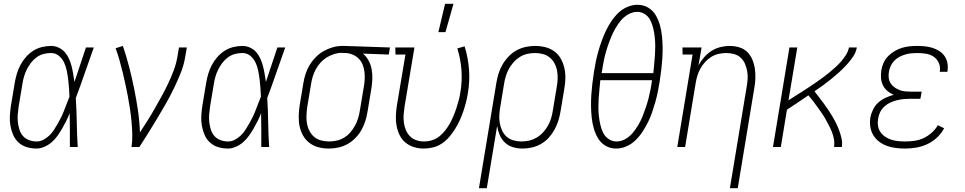

<svg xmlns="http://www.w3.org/2000/svg" viewBox="-20 -768 5040 1003"><path d="M171 8Q144 8 119.5 0.5Q95 -7 77 -23.5Q59 -40 49 -63Q39 -86 34.5 -111Q30 -136 31.5 -162.5Q33 -189 37 -215L57 -335Q61 -359 68 -382.5Q75 -406 86.5 -428Q98 -450 115 -469.5Q132 -489 153 -502.5Q174 -516 198.5 -522Q223 -528 246 -528Q268 -528 287 -519Q306 -510 319 -495Q332 -480 340.5 -461Q349 -442 354 -422Q359 -402 362.5 -381.5Q366 -361 369 -340Q384 -385 399 -430Q414 -475 429 -520H470Q446 -454 423.5 -388Q401 -322 376 -256Q380 -193 381 -128.5Q382 -64 386 0H345Q345 -44 345 -88Q345 -132 344 -177Q336 -156 326 -136Q316 -116 305 -97Q294 -78 281 -59.5Q268 -41 251 -26Q234 -11 212.5 -1.5Q191 8 171 8ZM171 -29Q190 -29 207 -38Q224 -47 238 -60.5Q252 -74 262.5 -90.5Q273 -107 282.5 -123.5Q292 -140 300.5 -157.5Q309 -175 315.5 -192.5Q322 -210 329 -227.5Q336 -245 343 -263Q342 -286 340.5 -309Q339 -332 336 -355Q333 -378 328.5 -400Q324 -422 314.5 -442Q305 -462 287.5 -476.5Q270 -491 246 -491Q227 -491 207.5 -486Q188 -481 171 -468.5Q154 -456 141.5 -439.5Q129 -423 120 -405Q111 -387 105.5 -368Q100 -349 97 -329L77 -209Q74 -189 72.5 -168.5Q71 -148 73.5 -128Q76 -108 82 -89.5Q88 -71 100.5 -57Q113 -43 132 -36Q151 -29 171 -29Z M667 0Q672 -34 671 -67.5Q670 -101 667 -134Q664 -167 659 -199.5Q654 -232 648 -264.5Q642 -297 635 -328.5Q628 -360 620.5 -391.5Q613 -423 604 -454.5Q595 -486 584 -516L622 -528Q640 -475 654.5 -419Q669 -363 680.5 -306.5Q692 -250 700.5 -192.5Q709 -135 711 -76Q731 -107 751 -138.5Q771 -170 789 -202Q807 -234 825 -266.5Q843 -299 858.5 -332Q874 -365 887 -399Q900 -433 906 -468L915 -520H956L947 -468Q940 -426 923.5 -385.5Q907 -345 888 -305.5Q869 -266 847 -227.5Q825 -189 802 -150.5Q779 -112 755.5 -74.5Q732 -37 708 0Z M1171 8Q1144 8 1119.5 0.5Q1095 -7 1077 -23.5Q1059 -40 1049 -63Q1039 -86 1034.5 -111Q1030 -136 1031.5 -162.5Q1033 -189 1037 -215L1057 -335Q1061 -359 1068 -382.5Q1075 -406 1086.5 -428Q1098 -450 1115 -469.5Q1132 -489 1153 -502.5Q1174 -516 1198.5 -522Q1223 -528 1246 -528Q1268 -528 1287 -519Q1306 -510 1319 -495Q1332 -480 1340.5 -461Q1349 -442 1354 -422Q1359 -402 1362.5 -381.5Q1366 -361 1369 -340Q1384 -385 1399 -430Q1414 -475 1429 -520H1470Q1446 -454 1423.5 -388Q1401 -322 1376 -256Q1380 -193 1381 -128.5Q1382 -64 1386 0H1345Q1345 -44 1345 -88Q1345 -132 1344 -177Q1336 -156 1326 -136Q1316 -116 1305 -97Q1294 -78 1281 -59.5Q1268 -41 1251 -26Q1234 -11 1212.5 -1.5Q1191 8 1171 8ZM1171 -29Q1190 -29 1207 -38Q1224 -47 1238 -60.5Q1252 -74 1262.5 -90.5Q1273 -107 1282.5 -123.5Q1292 -140 1300.5 -157.5Q1309 -175 1315.5 -192.5Q1322 -210 1329 -227.5Q1336 -245 1343 -263Q1342 -286 1340.5 -309Q1339 -332 1336 -355Q1333 -378 1328.5 -400Q1324 -422 1314.5 -442Q1305 -462 1287.5 -476.5Q1270 -491 1246 -491Q1227 -491 1207.5 -486Q1188 -481 1171 -468.5Q1154 -456 1141.5 -439.5Q1129 -423 1120 -405Q1111 -387 1105.5 -368Q1100 -349 1097 -329L1077 -209Q1074 -189 1072.5 -168.5Q1071 -148 1073.5 -128Q1076 -108 1082 -89.5Q1088 -71 1100.5 -57Q1113 -43 1132 -36Q1151 -29 1171 -29Z M1698 8Q1670 8 1644.5 1.5Q1619 -5 1598 -20.5Q1577 -36 1564 -58.5Q1551 -81 1545.5 -106.5Q1540 -132 1540.5 -160Q1541 -188 1545 -215L1565 -335Q1569 -360 1577 -384Q1585 -408 1598.5 -430Q1612 -452 1630.5 -470.5Q1649 -489 1671.5 -501.5Q1694 -514 1718.5 -521Q1743 -528 1767 -528H1781L2017 -520L2011 -483L1876 -488Q1894 -473 1905.5 -451.5Q1917 -430 1921.5 -406Q1926 -382 1925 -356Q1924 -330 1920 -305L1900 -185Q1896 -160 1888.5 -136Q1881 -112 1868.5 -89.5Q1856 -67 1837 -47.5Q1818 -28 1795.5 -15.5Q1773 -3 1748 2.5Q1723 8 1699 8ZM1699 -29Q1719 -29 1739.5 -33.5Q1760 -38 1778.5 -49.5Q1797 -61 1811 -77.5Q1825 -94 1835 -112.5Q1845 -131 1851 -151Q1857 -171 1860 -191L1880 -311Q1884 -331 1885 -351.5Q1886 -372 1884 -391.5Q1882 -411 1875 -429Q1868 -447 1855 -460.5Q1842 -474 1824 -482Q1806 -490 1786 -491H1775Q1772 -491 1769.5 -491.5Q1767 -492 1765 -492Q1745 -492 1725 -485.5Q1705 -479 1687 -468Q1669 -457 1654.5 -441Q1640 -425 1630 -406.5Q1620 -388 1614 -368.5Q1608 -349 1605 -329L1585 -209Q1582 -188 1581 -166Q1580 -144 1583.5 -123.5Q1587 -103 1596.5 -84.5Q1606 -66 1621 -53Q1636 -40 1657 -34.5Q1678 -29 1699 -29Z M2194 8Q2167 8 2142.5 0.5Q2118 -7 2098.5 -23Q2079 -39 2068 -61.5Q2057 -84 2052 -109.5Q2047 -135 2048 -162Q2049 -189 2053 -215L2098 -483H2046L2045 -520H2145L2093 -209Q2090 -188 2088.5 -167.5Q2087 -147 2090 -126.5Q2093 -106 2100.5 -88Q2108 -70 2122 -56Q2136 -42 2155 -35.5Q2174 -29 2195 -29Q2216 -29 2237 -35.5Q2258 -42 2275 -55.5Q2292 -69 2306 -87Q2320 -105 2330.5 -124Q2341 -143 2349.5 -163.5Q2358 -184 2364.5 -204Q2371 -224 2376.5 -244.5Q2382 -265 2385 -286Q2395 -345 2390.5 -403.5Q2386 -462 2369 -515L2407 -526Q2425 -469 2430 -406.5Q2435 -344 2424 -280Q2420 -256 2414 -232.5Q2408 -209 2400 -185.5Q2392 -162 2381.5 -139Q2371 -116 2357.5 -94.5Q2344 -73 2327 -53Q2310 -33 2288.5 -18.5Q2267 -4 2242.5 2Q2218 8 2194 8ZM2270 -600 2305 -748H2349L2307 -600Z M2482 215 2573 -335Q2577 -360 2584.5 -384Q2592 -408 2605 -430.5Q2618 -453 2636.5 -472.5Q2655 -492 2677.5 -504.5Q2700 -517 2725 -522.5Q2750 -528 2774 -528H2775Q2803 -528 2829 -521.5Q2855 -515 2876 -499.5Q2897 -484 2909.5 -461.5Q2922 -439 2928 -413.5Q2934 -388 2933.5 -360Q2933 -332 2928 -305L2908 -185Q2904 -161 2896.5 -137Q2889 -113 2876.5 -90.5Q2864 -68 2846.5 -48.5Q2829 -29 2806 -16Q2783 -3 2758.5 2.5Q2734 8 2710 8Q2684 8 2660 1Q2636 -6 2618 -23Q2600 -40 2590.5 -62.5Q2581 -85 2577 -110L2523 215ZM2704 -29Q2724 -29 2744 -33.5Q2764 -38 2783 -49Q2802 -60 2817 -76.5Q2832 -93 2842.5 -111.5Q2853 -130 2859 -150Q2865 -170 2868 -191L2888 -311Q2892 -332 2893 -354Q2894 -376 2890.5 -396.5Q2887 -417 2877.5 -435.5Q2868 -454 2852.5 -467Q2837 -480 2816.5 -485.5Q2796 -491 2775 -491Q2755 -491 2734.5 -486.5Q2714 -482 2695.5 -470.5Q2677 -459 2662.5 -442.5Q2648 -426 2638 -407.5Q2628 -389 2622 -369Q2616 -349 2613 -329L2594 -213Q2590 -191 2588.5 -169.5Q2587 -148 2590.5 -127Q2594 -106 2602.5 -87Q2611 -68 2626 -54.5Q2641 -41 2661.5 -35Q2682 -29 2704 -29Z M3199 8Q3168 8 3143.5 -6.5Q3119 -21 3104.5 -45Q3090 -69 3082 -97Q3074 -125 3071 -154Q3068 -183 3067.5 -212.5Q3067 -242 3069 -272Q3071 -302 3074.5 -332Q3078 -362 3083 -393Q3087 -419 3092.5 -446Q3098 -473 3105.5 -499.5Q3113 -526 3122.5 -552.5Q3132 -579 3144 -604.5Q3156 -630 3172 -654.5Q3188 -679 3209 -699.5Q3230 -720 3256.5 -731.5Q3283 -743 3310 -743Q3341 -743 3365.5 -728.5Q3390 -714 3404.5 -690Q3419 -666 3427 -638Q3435 -610 3438 -581Q3441 -552 3441.5 -522.5Q3442 -493 3440 -463Q3438 -433 3434.5 -403Q3431 -373 3426 -342Q3422 -316 3416.5 -289Q3411 -262 3403.5 -235.5Q3396 -209 3387 -182.5Q3378 -156 3365.5 -130.5Q3353 -105 3337 -80.5Q3321 -56 3300 -35.5Q3279 -15 3252.5 -3.5Q3226 8 3199 8ZM3393 -386Q3395 -409 3397.5 -433Q3400 -457 3401.5 -480.5Q3403 -504 3403 -527Q3403 -550 3400.5 -573Q3398 -596 3393 -618Q3388 -640 3378.5 -660Q3369 -680 3350.5 -693Q3332 -706 3309 -706Q3285 -706 3262 -693Q3239 -680 3223 -660.5Q3207 -641 3194.5 -619Q3182 -597 3172.5 -574Q3163 -551 3155 -527.5Q3147 -504 3141 -480.5Q3135 -457 3131 -433.5Q3127 -410 3123 -386ZM3201 -29Q3225 -29 3247.5 -42Q3270 -55 3286 -74.5Q3302 -94 3315 -116Q3328 -138 3337 -161Q3346 -184 3354 -207.5Q3362 -231 3368 -254.5Q3374 -278 3378.5 -301.5Q3383 -325 3386 -349H3116Q3114 -326 3111.5 -302Q3109 -278 3107.5 -254.5Q3106 -231 3106 -208Q3106 -185 3108.5 -162Q3111 -139 3116 -117Q3121 -95 3130.5 -75Q3140 -55 3159 -42Q3178 -29 3201 -29Z M3793 215 3880 -311Q3884 -332 3885.5 -353.5Q3887 -375 3883.5 -395Q3880 -415 3872 -434Q3864 -453 3849.5 -466.5Q3835 -480 3815 -485.5Q3795 -491 3773 -491Q3754 -491 3734 -486.5Q3714 -482 3696 -471Q3678 -460 3663.5 -444Q3649 -428 3639 -410Q3629 -392 3623 -372.5Q3617 -353 3614 -333L3559 0H3518L3598 -483H3546L3545 -520H3645L3629 -427Q3641 -449 3658.5 -469Q3676 -489 3697.5 -502.5Q3719 -516 3743.5 -522Q3768 -528 3792 -528Q3818 -528 3842.5 -520.5Q3867 -513 3884 -496Q3901 -479 3910.5 -456Q3920 -433 3923.5 -408Q3927 -383 3926 -357Q3925 -331 3920 -305L3834 215Z M4018 0 4104 -520H4145L4099 -244Q4117 -256 4135 -267Q4153 -278 4171.5 -290Q4190 -302 4207.5 -313.5Q4225 -325 4243 -337.5Q4261 -350 4278 -362.5Q4295 -375 4311.5 -388.5Q4328 -402 4344 -416.5Q4360 -431 4374 -447Q4388 -463 4399.5 -481.5Q4411 -500 4415 -520H4456Q4452 -495 4436.5 -472Q4421 -449 4402.5 -429Q4384 -409 4363.5 -390.5Q4343 -372 4322 -355Q4301 -338 4279 -322Q4257 -306 4235 -291Q4247 -275 4259.5 -259Q4272 -243 4284 -226.5Q4296 -210 4307.5 -193Q4319 -176 4329.5 -158Q4340 -140 4349 -121.5Q4358 -103 4365 -83.5Q4372 -64 4376.5 -43Q4381 -22 4378 0H4337Q4340 -21 4336.5 -40.5Q4333 -60 4326 -78Q4319 -96 4310 -113Q4301 -130 4292 -146.5Q4283 -163 4272 -178.5Q4261 -194 4250 -209.5Q4239 -225 4227.5 -240Q4216 -255 4203 -270Q4175 -251 4147 -232Q4119 -213 4091 -195L4059 0Z M4709 8Q4684 8 4659.5 5Q4635 2 4613 -6Q4591 -14 4572.5 -28Q4554 -42 4542 -62Q4530 -82 4526.5 -106Q4523 -130 4527 -155Q4531 -176 4541.5 -197Q4552 -218 4569 -233Q4586 -248 4607 -257.5Q4628 -267 4649 -273Q4631 -280 4616 -292.5Q4601 -305 4592.5 -322.5Q4584 -340 4582.5 -360Q4581 -380 4584 -401Q4587 -421 4596 -440.5Q4605 -460 4620 -475Q4635 -490 4653.5 -501Q4672 -512 4691.5 -518Q4711 -524 4731.5 -526Q4752 -528 4771 -528Q4792 -528 4812 -526Q4832 -524 4851 -518Q4870 -512 4886.5 -501.5Q4903 -491 4914 -475.5Q4925 -460 4929 -440Q4933 -420 4930 -400L4929 -393H4889L4890 -398Q4893 -421 4883.5 -441Q4874 -461 4856.5 -472.5Q4839 -484 4816.5 -487.5Q4794 -491 4771 -491Q4756 -491 4740.5 -489.5Q4725 -488 4709.5 -483.5Q4694 -479 4679.5 -471.5Q4665 -464 4653 -452Q4641 -440 4634 -425.5Q4627 -411 4624 -395Q4621 -379 4622.5 -363Q4624 -347 4632 -334Q4640 -321 4652.5 -312Q4665 -303 4679 -297.5Q4693 -292 4709.5 -290.5Q4726 -289 4742 -289H4795L4788 -252H4735Q4718 -252 4701 -250.5Q4684 -249 4666 -244.5Q4648 -240 4631.5 -232.5Q4615 -225 4601 -212.5Q4587 -200 4578.5 -183.5Q4570 -167 4568 -150Q4564 -131 4566.5 -112.5Q4569 -94 4578.5 -79.5Q4588 -65 4603 -54.5Q4618 -44 4635 -38.5Q4652 -33 4671 -31Q4690 -29 4709 -29Q4733 -29 4757.5 -32.5Q4782 -36 4804.5 -46.5Q4827 -57 4847 -74.5Q4867 -92 4879 -114L4912 -98Q4898 -71 4875 -49.5Q4852 -28 4824 -15Q4796 -2 4766.5 3Q4737 8 4709 8Z"/></svg>

Font: Iosevka Curly Slab Extralight
Style: Italic
Weight: 200
Italic angle: -9°
Monospace: yes
Designer: Belleve Invis
Foundry: Belleve Invis
Version: Version 22.1.2; ttfautohint (v1.8.4)